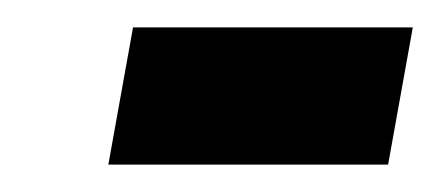

<svg xmlns="http://www.w3.org/2000/svg" viewBox="-20 -720 321 140"><path d="M59 -600 77 -700H281L263 -600Z"/></svg>

Font: Archivo ExtraCondensed Black
Style: Italic
Weight: 900
Width: 2
Italic angle: -10°
Designer: Hector Gatti
Foundry: Omnibus-Type
Version: Version 2.001